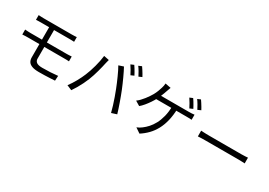

<svg xmlns="http://www.w3.org/2000/svg" viewBox="18 -1798 3963 2825"><g transform="rotate(30 2000.0 -385.5)"><path d="M181.2 -710Q201.2 -709 223.5 -707.6Q245.7 -706.2 271.3 -706.2Q289.2 -706.2 325.5 -706.2Q361.7 -706.2 409.1 -706.2Q456.6 -706.2 507.9 -706.2Q559.2 -706.2 606.9 -706.2Q654.7 -706.2 691.6 -706.2Q728.6 -706.2 746.5 -706.2Q771.3 -706.2 791.7 -707.4Q812.1 -708.6 828.9 -710V-630.1Q811.4 -631.1 792.3 -631.8Q773.3 -632.5 746.5 -632.5Q728.6 -632.5 690.5 -632.5Q652.3 -632.5 602.8 -632.5Q553.4 -632.5 500.9 -632.5Q448.4 -632.5 401 -632.5Q353.5 -632.5 319 -632.5Q284.5 -632.5 271.3 -632.5Q245.7 -632.5 223.5 -632Q201.2 -631.5 181.2 -630.1ZM487.1 -388.8Q487.1 -360.7 487.1 -324.5Q487.1 -288.4 487.1 -252.4Q487.1 -216.5 487.1 -187.7Q487.1 -159 487.1 -145.4Q487.1 -107.9 516.1 -86.3Q545.2 -64.6 614.2 -64.6Q685.3 -64.6 748.9 -68Q812.4 -71.4 876.5 -78.6L871.6 5.2Q832.9 7.5 788.8 9.9Q744.8 12.3 697.7 13.6Q650.7 14.9 602.5 14.9Q527.5 14.9 483.7 -1.7Q439.8 -18.3 421.7 -48.8Q403.6 -79.2 403.6 -120Q403.6 -147.2 403.6 -181.6Q403.6 -216 403.6 -253.4Q403.6 -290.8 403.6 -326.5Q403.6 -362.1 403.6 -391.7Q403.6 -403.9 403.6 -430.5Q403.6 -457.1 403.6 -490.5Q403.6 -523.8 403.6 -557Q403.6 -590.2 403.6 -616.8Q403.6 -643.5 403.6 -655.7L487.1 -655.1Q487.1 -642.9 487.1 -615.2Q487.1 -587.5 487.1 -552.3Q487.1 -517.1 487.1 -482.8Q487.1 -448.6 487.1 -422.9Q487.1 -397.3 487.1 -388.8ZM115.2 -426.2Q136 -424.6 162.7 -423Q189.3 -421.5 209.5 -421.5Q224.8 -421.5 262.4 -421.5Q300.1 -421.5 351.6 -421.5Q403.1 -421.5 461.8 -421.5Q520.5 -421.5 578.5 -421.5Q636.6 -421.5 687.6 -421.5Q738.5 -421.5 774.4 -421.5Q810.2 -421.5 824 -421.5Q835 -421.5 849.9 -422.1Q864.8 -422.8 880.5 -423.5Q896.1 -424.2 907 -425.2L907.4 -343.4Q890.3 -345.2 866.4 -345.5Q842.5 -345.8 825.5 -345.8Q811.4 -345.8 775.1 -345.8Q738.9 -345.8 687.8 -345.8Q636.6 -345.8 578.1 -345.8Q519.7 -345.8 461 -345.8Q402.4 -345.8 351 -345.8Q299.7 -345.8 262.2 -345.8Q224.8 -345.8 209.5 -345.8Q190.5 -345.8 163.4 -344.9Q136.2 -344 115.2 -342Z M1765.4 -779.3Q1778.4 -761.9 1793.2 -737.4Q1808 -712.8 1822.5 -687.8Q1836.9 -662.8 1847.1 -642.3L1793 -618.2Q1778.2 -648.6 1755.2 -688.4Q1732.3 -728.2 1712.3 -756.6ZM1875 -819.4Q1888.6 -801 1904.2 -776.1Q1919.8 -751.2 1934.8 -726.7Q1949.7 -702.2 1958.9 -683.4L1905.1 -659.3Q1888.9 -692.1 1866.3 -730.4Q1843.7 -768.7 1822.5 -796.7ZM1217.6 -300.5Q1234 -339.7 1249.6 -385.8Q1265.3 -432 1278.5 -481.7Q1291.7 -531.3 1301.6 -579.7Q1311.5 -628.2 1316.1 -671.5L1405.3 -653.4Q1402.5 -642.3 1399 -629.5Q1395.4 -616.8 1392.4 -604Q1389.5 -591.3 1386.8 -580.5Q1381.8 -557.4 1373.1 -520.1Q1364.5 -482.8 1352.3 -439.1Q1340.2 -395.4 1326.1 -350.8Q1312 -306.1 1296.3 -267.6Q1278.1 -221.9 1254.3 -173.7Q1230.5 -125.4 1203.6 -79.2Q1176.7 -32.9 1148.7 7.3L1063.7 -28.7Q1111.3 -91.5 1151.8 -165.1Q1192.3 -238.6 1217.6 -300.5ZM1710.4 -339Q1695.2 -377.8 1677 -421Q1658.8 -464.3 1639.1 -507.7Q1619.4 -551.2 1600.7 -589.4Q1582 -627.7 1565.4 -655.5L1646.3 -682.5Q1661.1 -655.5 1679.8 -617.6Q1698.4 -579.7 1718.3 -536.7Q1738.2 -493.8 1757.2 -449.7Q1776.2 -405.6 1792.3 -366.1Q1807.3 -329.3 1824 -283.8Q1840.7 -238.4 1857.4 -191.6Q1874 -144.7 1888.2 -101.2Q1902.4 -57.6 1912.4 -23.5L1823.5 5Q1811.3 -46.2 1792.4 -105.6Q1773.6 -164.9 1752.6 -225.6Q1731.6 -286.2 1710.4 -339Z M2760.3 -789.7Q2773.3 -772.3 2788.1 -747.7Q2802.9 -723.2 2817.3 -698.2Q2831.8 -673.2 2842 -652.7L2787.8 -628.6Q2773.1 -659 2750.1 -698.8Q2727.2 -738.6 2707.2 -767ZM2869.9 -829.8Q2883.5 -811.4 2899.1 -786.5Q2914.7 -761.6 2929.6 -737.1Q2944.6 -712.6 2953.8 -693.8L2900 -669.7Q2883.8 -702.5 2861.2 -740.8Q2838.6 -779 2817.4 -807ZM2397.7 -753Q2391.4 -736.1 2384.7 -717.3Q2378.1 -698.5 2372.3 -682.7Q2365.2 -660.4 2354.8 -633.3Q2344.5 -606.2 2332.4 -577.6Q2320.4 -549.1 2306.1 -521.1Q2286.7 -482.7 2257.4 -438.8Q2228.1 -394.8 2195.2 -355.3Q2162.3 -315.8 2130.7 -289.7L2051.9 -337.2Q2078.9 -356.6 2105 -383.7Q2131.2 -410.9 2154.7 -441.2Q2178.2 -471.6 2197.3 -500.5Q2216.4 -529.4 2229.6 -552.2Q2250.2 -590.1 2264.1 -626.8Q2278 -663.5 2286.2 -692.1Q2292.5 -711.6 2296.3 -731.9Q2300 -752.2 2301 -771.7ZM2272.4 -581.8Q2286.7 -581.8 2320.2 -581.8Q2353.8 -581.8 2399.8 -581.8Q2445.8 -581.8 2497.4 -581.8Q2548.9 -581.8 2599.9 -581.8Q2650.9 -581.8 2694.6 -581.8Q2738.3 -581.8 2768 -581.8Q2797.6 -581.8 2806.5 -581.8Q2825.3 -581.8 2851.8 -582.9Q2878.3 -584 2900 -587.4V-501Q2876.4 -502.8 2849.9 -503.3Q2823.5 -503.8 2806.5 -503.8Q2796.2 -503.8 2757.8 -503.8Q2719.3 -503.8 2664.2 -503.8Q2609 -503.8 2546.8 -503.8Q2484.5 -503.8 2426.5 -503.8Q2368.6 -503.8 2324.6 -503.8Q2280.7 -503.8 2262 -503.8ZM2639.2 -539.1Q2635.9 -423.8 2613.5 -331.6Q2591.1 -239.4 2551.8 -167.3Q2512.6 -95.2 2458.4 -39.4Q2404.1 16.4 2337 59.1L2252.1 1.3Q2273.6 -6.8 2295.1 -19.2Q2316.6 -31.7 2333.4 -45.2Q2372.3 -74.1 2410.4 -116.1Q2448.5 -158.1 2480.6 -217.4Q2512.7 -276.6 2532.7 -356Q2552.7 -435.4 2554.9 -539.8Z M3101.9 -433Q3117 -432 3139 -430.6Q3161.1 -429.3 3187.4 -428.6Q3213.7 -427.9 3241.3 -427.9Q3257.1 -427.9 3290.7 -427.9Q3324.3 -427.9 3369.1 -427.9Q3414 -427.9 3464.6 -427.9Q3515.2 -427.9 3565.8 -427.9Q3616.4 -427.9 3661.5 -427.9Q3706.6 -427.9 3739.9 -427.9Q3773.3 -427.9 3789.4 -427.9Q3827 -427.9 3853.8 -429.9Q3880.6 -432 3897.1 -433V-335.4Q3881.8 -336.4 3852.6 -337.9Q3823.4 -339.5 3790 -339.5Q3773.9 -339.5 3740 -339.5Q3706.2 -339.5 3661.4 -339.5Q3616.6 -339.5 3566 -339.5Q3515.4 -339.5 3464.8 -339.5Q3414.2 -339.5 3369.4 -339.5Q3324.5 -339.5 3290.9 -339.5Q3257.3 -339.5 3241.3 -339.5Q3200.1 -339.5 3162.8 -338.4Q3125.5 -337.4 3101.9 -335.4Z"/></g></svg>

Font: Noto Sans TC
Style: Regular
Weight: 100
Designer: Ryoko NISHIZUKA 西塚涼子 (kana, bopomofo & ideographs); Paul D. Hunt (Latin, Greek & Cyrillic); Sandoll Communications 산돌커뮤니
Foundry: Adobe
Version: Version 2.004;hotconv 1.0.118;makeotfexe 2.5.65603